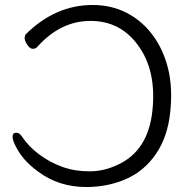

<svg xmlns="http://www.w3.org/2000/svg" viewBox="-20 -733 765 771"><path d="M326 18Q216 18 133 -44Q68 -91 41 -150Q29 -174 30.5 -187Q32 -200 45 -200Q58 -200 68 -185Q95 -144 138.5 -112Q182 -80 231.5 -62.5Q281 -45 339.5 -45Q398 -45 454 -72Q575 -128 592 -288.5Q609 -449 535 -550Q464 -649 343.5 -649Q223 -649 130 -545Q123 -537 111.5 -537Q100 -537 89 -554Q78 -571 79 -581.5Q80 -592 84 -596Q203 -713 352 -713Q428 -713 489.5 -681Q551 -649 593.5 -591.5Q636 -534 655 -457.5Q674 -381 663.5 -282Q653 -183 606 -114.5Q559 -46 486 -14Q413 18 326 18Z"/></svg>

Font: LXGW Bright TC
Style: Regular
Weight: 400
Designer: Christian Thalmann (Catharsis Fonts)
Foundry: LXGW / Christian Thalmann (Catharsis Fonts) / Fontworks Inc.
Version: Version 5.501